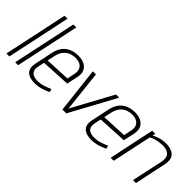

<svg xmlns="http://www.w3.org/2000/svg" viewBox="14 -1335 1982 1982"><g transform="rotate(45 1005.5 -344.0)"><path d="M41 0H84L233 -700H190Z M169 0H212L361 -700H318Z M368 -134 384 -207 704 -224 730 -342Q742 -397 726.5 -434Q711 -471 674 -490.5Q637 -510 583 -510Q526 -510 482 -490.5Q438 -471 409.5 -433Q381 -395 369 -339L327 -139Q318 -98 324.5 -69Q331 -40 350.5 -22Q370 -4 399.5 4Q429 12 466 12Q506 12 551.5 -0.5Q597 -13 639 -35L629 -69Q584 -49 546.5 -37.5Q509 -26 470 -26Q443 -26 421.5 -32Q400 -38 386 -50.5Q372 -63 367 -83.5Q362 -104 368 -134ZM686 -347 669 -263 393 -250 412 -339Q422 -382 444.5 -411.5Q467 -441 501 -457Q535 -473 579 -473Q618 -473 645.5 -458.5Q673 -444 684 -416Q695 -388 686 -347Z M802 -501 859 0H915L1187 -501H1140L896 -51L847 -501Z M1195 -134 1211 -207 1531 -224 1557 -342Q1569 -397 1553.5 -434Q1538 -471 1501 -490.5Q1464 -510 1410 -510Q1353 -510 1309 -490.5Q1265 -471 1236.5 -433Q1208 -395 1196 -339L1154 -139Q1145 -98 1151.5 -69Q1158 -40 1177.5 -22Q1197 -4 1226.5 4Q1256 12 1293 12Q1333 12 1378.5 -0.5Q1424 -13 1466 -35L1456 -69Q1411 -49 1373.5 -37.5Q1336 -26 1297 -26Q1270 -26 1248.5 -32Q1227 -38 1213 -50.5Q1199 -63 1194 -83.5Q1189 -104 1195 -134ZM1513 -347 1496 -263 1220 -250 1239 -339Q1249 -382 1271.5 -411.5Q1294 -441 1328 -457Q1362 -473 1406 -473Q1445 -473 1472.5 -458.5Q1500 -444 1511 -416Q1522 -388 1513 -347Z M1963 -343 1889 0H1932L2005 -345Q2013 -381 2010 -409Q2007 -437 1994.5 -456.5Q1982 -476 1961 -487.5Q1940 -499 1913.5 -504.5Q1887 -510 1856 -509Q1832 -509 1806 -504Q1780 -499 1754.5 -490Q1729 -481 1706 -468L1714 -500H1669L1563 0H1607L1700 -434Q1722 -446 1746.5 -454Q1771 -462 1796 -466Q1821 -470 1845 -471Q1875 -472 1899.5 -466Q1924 -460 1941 -445Q1958 -430 1964 -405Q1970 -380 1963 -343Z"/></g></svg>

Font: Advent Pro Light
Style: Italic
Weight: 300
Italic angle: -12°
Version: Version 3.000